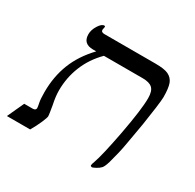

<svg xmlns="http://www.w3.org/2000/svg" viewBox="-158 -732 901 887"><g transform="rotate(30 292.5 -288.0)"><path d="M434 10 433 9Q426 9 426 3Q426 -2 432 -18Q448 -62 474 -198Q500 -337 500 -396Q500 -434 484 -449Q468 -464 432 -464H225Q175 -414 150 -352Q125 -290 125 -222Q125 -190 134 -148Q142 -102 142 -94Q142 -86 130 -58Q117 -28 100 1H-24L17 -88H62Q78 -88 79 -100Q79 -107 75 -126Q71 -145 71 -182Q71 -264 98 -333Q125 -402 184 -464H167Q113 -464 113 -515Q113 -538 128 -562Q143 -586 157 -586Q162 -586 162 -581L159 -565Q159 -552 177 -552H449Q497 -552 518 -542Q541 -531 550 -508Q559 -484 559 -436Q559 -422 553 -376Q550 -352 539 -280L521 -177Q514 -135 508 -111Q501 -83 493 -53Q485 -26 477 -16Q468 -6 453 2Q437 10 434 10Z"/></g></svg>

Font: Libra Serif Modern
Style: Italic
Weight: 400
Italic angle: -12°
Designer: Stefan Peev, Context Ltd
Foundry: Stefan Peev, Context Ltd
Version: Version 1.000